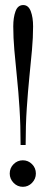

<svg xmlns="http://www.w3.org/2000/svg" viewBox="-20 -728 188 760"><path d="M61.5 -154Q61.5 -233 57.2 -299.5Q53 -366 47 -423Q41 -480 36.8 -529.5Q32.5 -579 32.5 -623.5Q32.5 -659 41.5 -683.5Q50.5 -708 72 -708Q92.5 -708 101.8 -683.5Q111 -659 111 -623.5Q111 -579 106.5 -529.5Q102 -480 96.2 -423Q90.5 -366 86 -299.5Q81.5 -233 81.5 -154ZM70.5 11.5Q49 11.5 33.8 -4.2Q18.5 -20 18.5 -41Q18.5 -63 33.8 -78.2Q49 -93.5 70.5 -93.5Q91.5 -93.5 106.8 -78.2Q122 -63 122 -41Q122 -20 106.8 -4.2Q91.5 11.5 70.5 11.5Z"/></svg>

Font: Imbue 48pt
Style: Regular
Weight: 400
Designer: Tyler Finck
Foundry: Etcetera Type Company
Version: Version 1.102